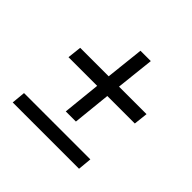

<svg xmlns="http://www.w3.org/2000/svg" viewBox="-126 -578 696 696"><g transform="rotate(45 222.0 -230.0)"><path d="M52 -259 58 -313H204L220 -460H273L257 -313H398L392 -259H251L236 -113H184L199 -259ZM25 0 30 -53H370L365 0Z"/></g></svg>

Font: Zilla Slab
Style: Italic
Weight: 400
Italic angle: -6°
Designer: Typotheque.com
Foundry: Typotheque type foundry
Version: Version 1.1; 2017; ttfautohint (v1.6)